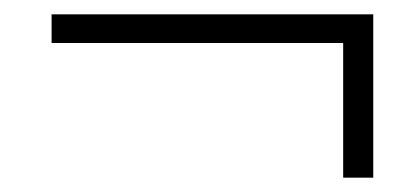

<svg xmlns="http://www.w3.org/2000/svg" viewBox="-20 -410 574 268"><path d="M52 -350V-390H501V-162H459V-362L470 -350Z"/></svg>

Font: Source Serif 4 Light
Style: Italic
Weight: 300
Italic angle: -12°
Designer: Frank Grießhammer
Foundry: Adobe Systems Incorporated
Version: Version 4.004;hotconv 1.0.116;makeotfexe 2.5.65601